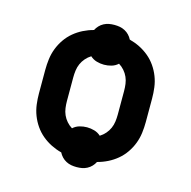

<svg xmlns="http://www.w3.org/2000/svg" viewBox="-92 -654 785 788"><g transform="rotate(15 300.0 -260.0)"><path d="M300 42Q288 42 277 40Q266 38 255.5 32.5Q245 27 237 18.5Q229 10 224 0Q201 -6 180 -16.5Q159 -27 141 -42Q123 -57 109.5 -76.5Q96 -96 87.5 -118Q79 -140 76 -163.5Q73 -187 73 -210V-310Q73 -333 76 -356.5Q79 -380 87.5 -402Q96 -424 109.5 -443.5Q123 -463 141 -478Q159 -493 180 -503.5Q201 -514 224 -520Q229 -530 237 -538.5Q245 -547 255.5 -552.5Q266 -558 277 -560Q288 -562 300 -562Q312 -562 323 -560Q334 -558 344.5 -552.5Q355 -547 363 -538.5Q371 -530 376 -520Q399 -514 420 -503.5Q441 -493 459 -478Q477 -463 490.5 -443.5Q504 -424 512.5 -402Q521 -380 524 -356.5Q527 -333 527 -310V-210Q527 -187 524 -163.5Q521 -140 512.5 -118Q504 -96 490.5 -76.5Q477 -57 459 -42Q441 -27 420 -16.5Q399 -6 376 0Q371 10 363 18.5Q355 27 344.5 32.5Q334 38 323 40Q312 42 300 42ZM359 -107Q372 -115 382 -126.5Q392 -138 398 -151.5Q404 -165 406 -180Q408 -195 408 -210V-310Q408 -325 406 -340Q404 -355 398 -368.5Q392 -382 382 -393.5Q372 -405 359 -413Q347 -402 331.5 -397.5Q316 -393 300 -393Q284 -393 268.5 -397.5Q253 -402 241 -413Q228 -405 218 -393.5Q208 -382 202 -368.5Q196 -355 194 -340Q192 -325 192 -310V-210Q192 -195 194 -180Q196 -165 202 -151.5Q208 -138 218 -126.5Q228 -115 241 -107Q253 -118 268.5 -122.5Q284 -127 300 -127Q316 -127 331.5 -122.5Q347 -118 359 -107Z"/></g></svg>

Font: Iosevka SS04 Extended
Style: Bold
Weight: 700
Width: 7
Monospace: yes
Designer: Belleve Invis
Foundry: Belleve Invis
Version: Version 19.0.0; ttfautohint (v1.8.4)